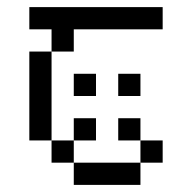

<svg xmlns="http://www.w3.org/2000/svg" viewBox="-20 -395 540 540"><path d="M437.5 -312.5H187.5V-250H125V-312.5H62.5V-375H437.5ZM62.5 -250H125V0H62.5ZM125 0H187.5V62.5H125ZM187.5 62.5H375V125H187.5ZM187.5 -62.5H250V0H187.5ZM187.5 -187.5H250V-125H187.5ZM312.5 -62.5H375V0H312.5ZM312.5 -187.5H375V-125H312.5ZM375 0H437.5V62.5H375Z"/></svg>

Font: 寒蝉点阵体 16px
Style: Regular
Weight: 400
Designer: Designed by Warren2060
Foundry: ChillType
Version: Version 1.000